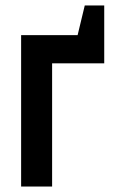

<svg xmlns="http://www.w3.org/2000/svg" viewBox="-20 -680 416 700"><path d="M57 -552H263L289 -660H360V-449H170V0H57Z"/></svg>

Font: Involve SemiBold
Style: Regular
Weight: 600
Designer: Stefan Peev
Foundry: Context Ltd.
Version: Version 1.001